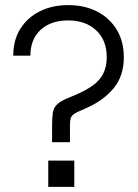

<svg xmlns="http://www.w3.org/2000/svg" viewBox="-20 -732 540 752"><path d="M184 -175V-239Q184 -271 187 -290.5Q190 -310 203.5 -323Q217 -336 246 -348L275 -360Q317 -378 344.5 -398Q372 -418 385 -445Q398 -472 398 -508Q398 -575 356.5 -613.5Q315 -652 247 -652Q179 -652 139 -615Q99 -578 99 -514H32Q32 -575 59.5 -619Q87 -663 135.5 -687.5Q184 -712 247 -712Q311 -712 360 -687Q409 -662 437 -616Q465 -570 465 -508Q465 -435 425.5 -387Q386 -339 321 -310L285 -294Q264 -284 259 -274Q254 -264 254 -239V-175ZM169 0V-103H271V0Z"/></svg>

Font: Host Grotesk Light Light
Style: Regular
Weight: 300
Version: Version 1.003